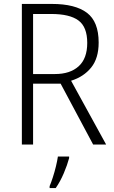

<svg xmlns="http://www.w3.org/2000/svg" viewBox="-20 -734 578 975"><path d="M244 -714Q362 -714 421.5 -669Q481 -624 481 -518Q481 -438 443 -391Q405 -344 341 -324L519 0H453L288 -309H148V0H91V-714ZM240 -663H148V-358H259Q336 -358 379.5 -397.5Q423 -437 423 -516Q423 -597 378.5 -630Q334 -663 240 -663ZM331 69Q322 103 304 145.5Q286 188 263 221H232V211Q239 195 248 167.5Q257 140 264 111Q271 82 274 61H331Z"/></svg>

Font: Noto Sans Kannada SemiCondensed Light
Style: Regular
Weight: 300
Width: 4
Designer: Jelle Bosma - Monotype Design Team
Foundry: Monotype Imaging Inc.
Version: Version 2.005; ttfautohint (v1.8.4.7-5d5b)